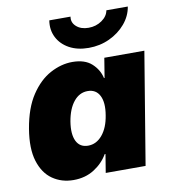

<svg xmlns="http://www.w3.org/2000/svg" viewBox="-86 -842 817 922"><g transform="rotate(-10 323.0 -381.5)"><path d="M198.7 6.8Q140.6 6.8 96.7 -23.7Q52.7 -54.2 33.4 -116.2Q14.2 -178.2 29.8 -272.5Q46.4 -371.6 87.4 -433.3Q128.4 -495.1 182.1 -523.9Q235.8 -552.7 290 -552.7Q350.6 -552.7 384 -522.5Q417.5 -492.2 426.8 -450.2H429.7L445.3 -545.9H640.6L550.3 0H356L370.6 -89.8H366.7Q342.8 -48.3 299.6 -20.8Q256.3 6.8 198.7 6.8ZM295.9 -143.6Q336.4 -143.6 365.5 -178.5Q394.5 -213.4 403.8 -272.5Q414.1 -333.5 396.5 -367.9Q378.9 -402.3 338.4 -402.3Q298.3 -402.3 270.3 -367.9Q242.2 -333.5 231.9 -272.5Q222.2 -211.9 239 -177.7Q255.9 -143.6 295.9 -143.6ZM380.4 -605.5Q325.7 -605.5 286.1 -627.2Q246.6 -648.9 227.8 -686Q209 -723.1 216.3 -768.6H319.8Q314.9 -740.2 337.2 -720.5Q359.4 -700.7 396.5 -700.7Q433.1 -700.7 461.4 -720.5Q489.7 -740.2 494.6 -768.6H599.1Q591.8 -723.1 560.3 -686Q528.8 -648.9 481.9 -627.2Q435.1 -605.5 380.4 -605.5Z"/></g></svg>

Font: Inter Black
Style: Italic
Weight: 900
Italic angle: -9.39999°
Designer: Rasmus Andersson
Foundry: rsms
Version: Version 4.000;git-a52131595